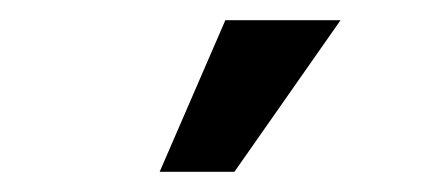

<svg xmlns="http://www.w3.org/2000/svg" viewBox="-20 -762 440 190"><path d="M203 -742H317L212 -592H138Z"/></svg>

Font: Mozilla Text BETA Medium
Style: Regular
Weight: 500
Designer: Studio DRAMA
Foundry: Studio DRAMA
Version: Version 0.100